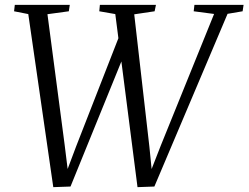

<svg xmlns="http://www.w3.org/2000/svg" viewBox="-20 -763 1024 791"><path d="M199.5 8 96.5 -705 38 -716.5 41 -743H267.5L263.5 -716.5L175.5 -704.5L246 -169L263.5 -28L245 -30.5L293.5 -159.5L477.5 -630.5L512.5 -589.5L270.5 5.5ZM546.5 8 455 -705 389 -716.5 391.5 -743H622.5L617 -716.5L533 -704L595.5 -158L608.5 -28L590.5 -30.5L642.5 -163.5L862 -705.5L778 -716.5L781 -743H983.5L979.5 -716.5L917.5 -706L616 5.5Z"/></svg>

Font: Merriweather 96pt Light
Style: Italic
Weight: 300
Italic angle: -7.8°
Version: Version 2.101